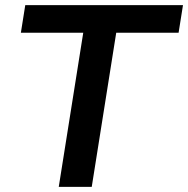

<svg xmlns="http://www.w3.org/2000/svg" viewBox="-20 -725 730 745"><path d="M208 0 303 -598H61L78 -705H690L673 -598H431L336 0Z"/></svg>

Font: Nunito Sans 12pt ExtraLight
Style: Italic
Weight: 200
Italic angle: -9°
Designer: Vernon Adams
Foundry: Vernon Adams
Version: Version 3.101;gftools[0.9.27]